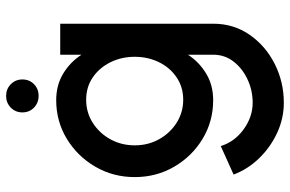

<svg xmlns="http://www.w3.org/2000/svg" viewBox="-184 -538 972 644"><g transform="rotate(-90 302.0 -216.0)"><path d="M440.5 -500H544.5V13Q544.5 82 507.2 135.5Q470 189 409.5 219.5Q349 250 279.5 250Q227 250 178.8 227.8Q130.5 205.5 93.5 167.5Q56.5 129.5 38.5 81.5L134 38.5Q148.5 85 190.2 115.2Q232 145.5 279.5 145.5Q320.5 145.5 357.2 128.5Q394 111.5 417.2 81.8Q440.5 52 440.5 13V-71.5Q416 -34 377.2 -10.5Q338.5 13 288 13Q217 13 158.2 -22.5Q99.5 -58 64.8 -117.8Q30 -177.5 30 -250Q30 -322.5 64.8 -382.2Q99.5 -442 158.2 -477.8Q217 -513.5 288 -513.5Q338.5 -513.5 377.2 -490Q416 -466.5 440.5 -428.5ZM289.5 -87.5Q332 -87.5 364.8 -109.8Q397.5 -132 415.5 -169Q433.5 -206 433.5 -250Q433.5 -294.5 415.2 -331.5Q397 -368.5 364.5 -390.8Q332 -413 289.5 -413Q247 -413 212.2 -391Q177.5 -369 157 -332Q136.5 -295 136.5 -250Q136.5 -205 157.2 -168Q178 -131 212.8 -109.2Q247.5 -87.5 289.5 -87.5ZM302.5 -572.5Q279 -572.5 263 -588Q247 -603.5 247 -627Q247 -650 263 -665.8Q279 -681.5 302.5 -681.5Q325.5 -681.5 341.5 -665.8Q357.5 -650 357.5 -627Q357.5 -603.5 341.8 -588Q326 -572.5 302.5 -572.5Z"/></g></svg>

Font: Urbanist SemiBold
Style: Regular
Weight: 600
Designer: Corey Hu
Foundry: Corey Hu
Version: Version 1.321; ttfautohint (v1.8.4.7-5d5b)